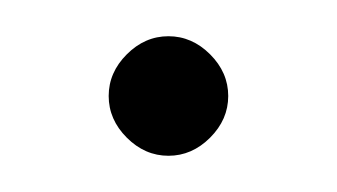

<svg xmlns="http://www.w3.org/2000/svg" viewBox="-20 -368 186 106"><path d="M73 -282Q60 -282 50 -292Q40 -302 40 -315Q40 -328 50 -338Q60 -348 73 -348Q86 -348 96 -338Q106 -328 106 -315Q106 -302 96 -292Q86 -282 73 -282Z"/></svg>

Font: DM Sans 24pt Thin
Style: Regular
Weight: 250
Designer: Colophon Foundry, Jonny Pinhorn
Foundry: Colophon Foundry
Version: Version 4.004;gftools[0.9.30]